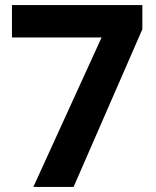

<svg xmlns="http://www.w3.org/2000/svg" viewBox="-20 -734 612 754"><path d="M111 0 379 -587H27V-714H539V-619L269 0Z"/></svg>

Font: Noto Sans Adlam
Style: Regular
Weight: 400
Designer: Mark Jamra, Neil Patel
Foundry: JamraPatel LLC
Version: Version 3.001